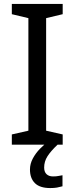

<svg xmlns="http://www.w3.org/2000/svg" viewBox="-20 -734 379 974"><path d="M298 0H40V-52L124 -71V-642L40 -662V-714H298V-662L214 -642V-71L298 -52ZM204 116Q204 138 216 149.5Q228 161 249 161Q266 161 277.5 158.5Q289 156 297 155V211Q283 215 269 217.5Q255 220 235 220Q182 220 157 195Q132 170 132 126Q132 97 146.5 70Q161 43 182.5 21Q204 -1 224 -15L272 0Q238 32 221 58.5Q204 85 204 116Z"/></svg>

Font: Noto Sans Hebrew
Style: Regular
Weight: 400
Designer: Monotype Design Team
Foundry: Monotype Imaging Inc.
Version: Version 2.003;January 10, 2023;FontCreator 14.0.0.2877 64-bi